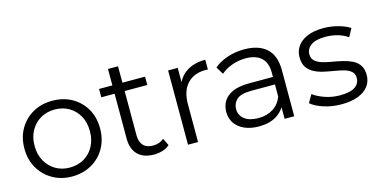

<svg xmlns="http://www.w3.org/2000/svg" viewBox="-66 -973 2597 1311"><g transform="rotate(-15 1232.5 -318.0)"><path d="M313 -58Q370 -58 414 -83.5Q458 -109 483.5 -155.5Q509 -202 509 -263Q509 -325 483.5 -371Q458 -417 414 -442.5Q370 -468 314 -468Q258 -468 214 -442.5Q170 -417 144 -371Q118 -325 118 -263Q118 -202 144 -155.5Q170 -109 214 -83.5Q258 -58 313 -58ZM313 5Q237 5 176.5 -29.5Q116 -64 81 -124.5Q46 -185 46 -263Q46 -342 81 -402Q116 -462 176 -496Q236 -530 313 -530Q391 -530 451.5 -496Q512 -462 546.5 -402Q581 -342 581 -263Q581 -185 546.5 -124.5Q512 -64 451 -29.5Q390 5 313 5Z M644 -466V-525H738V-641H809V-525H969V-466H809V-152Q809 -106 832.5 -81Q856 -56 900 -56Q947 -56 978 -83L1003 -32Q982 -13 952.5 -4Q923 5 892 5Q818 5 778 -35Q738 -75 738 -148V-466Z M1132 0V-525H1200V-424Q1223 -472 1267 -498Q1319 -530 1396 -530V-461Q1392 -461 1388 -461.5Q1384 -462 1380 -462Q1297 -462 1250 -411.5Q1203 -361 1203 -268V0Z M1634 5Q1575 5 1531.5 -14.5Q1488 -34 1465 -68.5Q1442 -103 1442 -148Q1442 -189 1461.5 -222.5Q1481 -256 1525.5 -276.5Q1570 -297 1645 -297H1812V-329Q1812 -396 1774.5 -432Q1737 -468 1663 -468Q1612 -468 1566 -451Q1520 -434 1488 -406L1456 -459Q1496 -493 1552 -511.5Q1608 -530 1670 -530Q1772 -530 1827.5 -479.5Q1883 -429 1883 -326V0H1815V-82Q1795 -49 1759 -26Q1709 5 1634 5ZM1812 -244H1647Q1571 -244 1541.5 -217Q1512 -190 1512 -150Q1512 -105 1547 -78Q1582 -51 1645 -51Q1705 -51 1748.5 -78.5Q1792 -106 1812 -158Z M2217 5Q2152 5 2094 -13.5Q2036 -32 2003 -60L2035 -116Q2067 -92 2117 -74.5Q2167 -57 2222 -57Q2297 -57 2330 -80.5Q2363 -104 2363 -143Q2363 -172 2344.5 -188.5Q2326 -205 2296 -213.5Q2266 -222 2229 -228Q2192 -234 2155.5 -242Q2119 -250 2089 -265.5Q2059 -281 2040.5 -308Q2022 -335 2022 -380Q2022 -423 2046 -457Q2070 -491 2116.5 -510.5Q2163 -530 2230 -530Q2281 -530 2332 -516.5Q2383 -503 2416 -481L2385 -424Q2350 -448 2310 -458.5Q2270 -469 2230 -469Q2159 -469 2125.5 -444.5Q2092 -420 2092 -382Q2092 -352 2110.5 -335Q2129 -318 2159.5 -308.5Q2190 -299 2226.5 -293Q2263 -287 2299.5 -278.5Q2336 -270 2366.5 -255.5Q2397 -241 2415.5 -214.5Q2434 -188 2434 -145Q2434 -99 2408.5 -65.5Q2383 -32 2334.5 -13.5Q2286 5 2217 5Z"/></g></svg>

Font: Modern
Style: Small
Weight: 400
Designer: Julieta Ulanovsky
Foundry: Julieta Ulanovsky
Version: Version 8.000